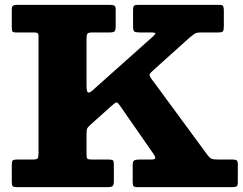

<svg xmlns="http://www.w3.org/2000/svg" viewBox="-20 -770 998 790"><path d="M28.5 -25V-92.5Q28.5 -105.5 32 -109.5Q35.5 -113.5 48 -113.5H113.5Q131 -113.5 134.8 -118.2Q138.5 -123 138.5 -139.5V-619Q138.5 -632 134 -634.2Q129.5 -636.5 117 -636.5H47.5Q33.5 -636.5 31 -640.8Q28.5 -645 28.5 -659V-729Q28.5 -743 33.5 -746.5Q38.5 -750 51 -750H433.5Q445.5 -750 450.8 -746.5Q456 -743 456 -730V-664Q456 -646.5 451.8 -641.5Q447.5 -636.5 430.5 -636.5H360Q344 -636.5 340 -631.8Q336 -627 336 -610.5V-418Q336 -392.5 342.2 -389.8Q348.5 -387 360 -397.5L609.5 -620Q619.5 -628.5 619.2 -632.5Q619 -636.5 600 -636.5H556Q538 -636.5 532.8 -640.2Q527.5 -644 527.5 -662V-730Q527.5 -742 531.2 -746Q535 -750 546.5 -750H884.5Q896 -750 898.5 -744Q901 -738 901 -726.5V-663Q901 -647 897.8 -641.8Q894.5 -636.5 878.5 -636.5H809Q788.5 -636.5 780.8 -631.2Q773 -626 762 -617L612.5 -482.5Q599.5 -471 596 -465.8Q592.5 -460.5 603 -446L832 -134.5Q841.5 -121.5 848.8 -117.5Q856 -113.5 879 -113.5H938.5Q950 -113.5 954.2 -109.8Q958.5 -106 958.5 -94V-19Q958.5 -6 953.2 -3Q948 0 935 0H546Q533 0 529.5 -4Q526 -8 526 -21.5V-90.5Q526 -106 532 -109.8Q538 -113.5 552.5 -113.5H600.5Q620 -113.5 619 -120.8Q618 -128 611 -137.5L473 -336Q463.5 -349.5 458.8 -348.5Q454 -347.5 442.5 -337.5L352 -256.5Q343 -248.5 339.5 -242.8Q336 -237 336 -218.5V-133.5Q336 -120 340 -116.8Q344 -113.5 358.5 -113.5H429Q442 -113.5 445.2 -109.5Q448.5 -105.5 448.5 -92.5V-26Q448.5 -8.5 443.2 -4.2Q438 0 421.5 0H49.5Q34.5 0 31.5 -4.8Q28.5 -9.5 28.5 -25Z"/></svg>

Font: Besley* Heavy
Style: Regular
Weight: 800
Designer: Owen Earl
Foundry: indestructible type*
Version: Version 3.000; ttfautohint (v1.8.3)